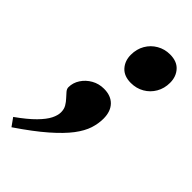

<svg xmlns="http://www.w3.org/2000/svg" viewBox="-275 -512 756 756"><g transform="rotate(45 102.5 -134.0)"><path d="M-69.5 154.5Q-22.5 121 3.8 94.2Q30 67.5 40.5 46.5Q51 25.5 51 8.5Q51 -9 43.5 -21.8Q36 -34.5 26.2 -44.8Q16.5 -55 9 -64Q1.5 -73 1.5 -82Q1.5 -107 15.8 -128.8Q30 -150.5 53.5 -163.8Q77 -177 105 -177Q144 -177 165.5 -154.5Q187 -132 187 -92Q187 -64.5 177.8 -35.8Q168.5 -7 143.8 25.8Q119 58.5 73.2 98.5Q27.5 138.5 -45.5 188ZM193.5 -456.5Q232 -456.5 252.2 -434Q272.5 -411.5 272.5 -377.5Q272.5 -346 258 -321Q243.5 -296 218.8 -281.8Q194 -267.5 163.5 -267.5Q125.5 -267.5 105.2 -290Q85 -312.5 85 -346Q85 -378 99.5 -403Q114 -428 138.8 -442.2Q163.5 -456.5 193.5 -456.5Z"/></g></svg>

Font: Newsreader 24pt ExtraBold
Style: Italic
Weight: 800
Italic angle: -17°
Designer: Hugues Gentile
Foundry: Production Type
Version: Version 1.003